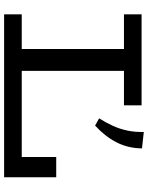

<svg xmlns="http://www.w3.org/2000/svg" viewBox="90 -828 737 958"><g transform="rotate(90 459.0 -348.5)"><path d="M51 0V-88H763V-260H864V0ZM224 -49V-631H333V-49ZM51 -598V-686H505V-598ZM638 -697 720 -688Q719 -617 689 -559.5Q659 -502 606 -454L570 -474Q592 -509 607.5 -543Q623 -577 631 -615Q639 -653 638 -697Z"/></g></svg>

Font: BioRhyme SemiExpanded
Style: Regular
Weight: 400
Width: 6
Designer: Aoife Mooney
Foundry: Aoife Mooney Type
Version: Version 1.600;gftools[0.9.33]